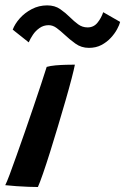

<svg xmlns="http://www.w3.org/2000/svg" viewBox="-28 -712 478 732"><path d="M116.5 1Q101.5 1 80 0.2Q58.5 -0.5 35.5 -2.2Q12.5 -4 -8 -6Q-2.5 -16.5 8.8 -46.5Q20 -76.5 35 -118.8Q50 -161 66.8 -209Q83.5 -257 99.5 -304.2Q115.5 -351.5 128.8 -391.5Q142 -431.5 150 -457Q164 -461 184 -462.8Q204 -464.5 224 -465Q244 -465.5 257.5 -465.5Q254.5 -449 245 -412.5Q235.5 -376 221.8 -328.5Q208 -281 192.8 -230Q177.5 -179 162.8 -132Q148 -85 135.8 -49.8Q123.5 -14.5 116.5 1ZM20.5 -599Q28.5 -620.5 47.2 -641.8Q66 -663 93 -677.2Q120 -691.5 152 -691.5Q181 -691.5 201.5 -677.2Q222 -663 239 -646Q254 -631 270 -619.2Q286 -607.5 306 -607.5Q329 -607.5 343.5 -625.2Q358 -643 365.5 -665.5L430 -628.5Q427.5 -617.5 418.5 -600.8Q409.5 -584 394.5 -567.8Q379.5 -551.5 358.8 -540.5Q338 -529.5 311 -529.5Q282 -529.5 259.5 -545.8Q237 -562 218.5 -579.5Q203 -594 188.2 -605Q173.5 -616 157.5 -616Q138 -616 122.8 -605.2Q107.5 -594.5 97.5 -579.5Q87.5 -564.5 81.5 -550.5Z"/></svg>

Font: Grandstander Thin Medium
Style: Italic
Weight: 500
Italic angle: -15°
Version: Version 1.200